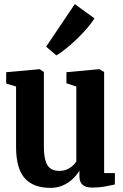

<svg xmlns="http://www.w3.org/2000/svg" viewBox="-20 -901 596 932"><path d="M428 9.5Q395.5 9.5 380.5 -4.2Q365.5 -18 365.5 -46V-72.5Q352.5 -51 332.5 -32Q312.5 -13 285.5 -1Q258.5 11 225 11Q141 11 99.5 -36.5Q58 -84 58 -188V-481L10 -495.5V-550.5L171 -565H172.5L193 -551.5V-190Q193 -147.5 200.8 -121.2Q208.5 -95 225 -83.2Q241.5 -71.5 267.5 -71.5Q287.5 -71.5 303 -77.8Q318.5 -84 330.2 -94.2Q342 -104.5 350.5 -117.5V-481L302.5 -497V-550.5L459 -565H462.5L485.5 -551.5V-61L538 -60.5L537.5 -5.5Q520.5 -1.5 491.2 4Q462 9.5 428 9.5ZM253 -632.5 204 -674.5 343 -881 438.5 -812Q425.5 -790.5 402.8 -764Q380 -737.5 353 -711.5Q326 -685.5 300 -664.8Q274 -644 254 -632.5Z"/></svg>

Font: Merriweather 24pt SemiCondensed
Style: Bold
Weight: 700
Width: 4
Designer: Eben Sorkin
Foundry: Eben Sorkin
Version: Version 2.100